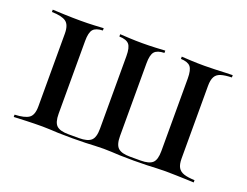

<svg xmlns="http://www.w3.org/2000/svg" viewBox="-74 -556 895 697"><g transform="rotate(20 373.5 -207.5)"><path d="M25.8 0V-8.9Q64.5 -10.5 80.6 -21.8Q96.8 -33.1 96.8 -66.9V-347.6Q96.8 -381.5 80.6 -393.1Q64.5 -404.8 25.8 -405.6V-414.5Q41.1 -413.7 73 -412.5Q104.8 -411.3 134.7 -411.3Q162.1 -411.3 186.3 -412.5Q210.5 -413.7 222.6 -414.5V-405.6Q196 -404.8 185.5 -392.7Q175 -380.6 175 -347.6V-66.9Q175 -33.1 188.3 -21Q201.6 -8.9 233.9 -8.9H275Q307.3 -8.9 321 -21Q334.7 -33.1 334.7 -66.9V-347.6Q334.7 -380.6 324.2 -392.7Q313.7 -404.8 286.3 -405.6V-414.5Q299.2 -413.7 323.4 -412.5Q347.6 -411.3 372.6 -411.3Q398.4 -411.3 423.4 -412.5Q448.4 -413.7 460.5 -414.5V-405.6Q433.1 -404.8 422.6 -392.7Q412.1 -380.6 412.1 -347.6V-66.9Q412.1 -33.1 425.8 -21Q439.5 -8.9 471.8 -8.9H512.9Q545.2 -8.9 558.5 -21Q571.8 -33.1 571.8 -66.9V-347.6Q571.8 -380.6 561.3 -392.7Q550.8 -404.8 524.2 -405.6V-414.5Q536.3 -413.7 560.9 -412.5Q585.5 -411.3 612.1 -411.3Q632.3 -411.3 653.2 -412.1Q674.2 -412.9 692.7 -413.7Q711.3 -414.5 721 -414.5V-405.6Q695.2 -404.8 679.4 -400Q663.7 -395.2 656.9 -382.7Q650 -370.2 650 -347.6V-66.9Q650 -44.4 656.9 -32.3Q663.7 -20.2 679.4 -14.9Q695.2 -9.7 721 -8.9V0Q711.3 -0.8 692.7 -1.2Q674.2 -1.6 653.2 -2.4Q632.3 -3.2 612.1 -3.2Q593.5 -3.2 577.4 -2.4Q561.3 -1.6 541.1 -0.8Q521 0 488.7 0Q453.2 0 434.3 -0.8Q415.3 -1.6 402.8 -2.4Q390.3 -3.2 372.6 -3.2Q354.8 -3.2 339.1 -2.4Q323.4 -1.6 303.2 -0.8Q283.1 0 250.8 0Q215.3 0 196.8 -0.8Q178.2 -1.6 165.3 -2.4Q152.4 -3.2 135.5 -3.2Q104.8 -3.2 73 -2Q41.1 -0.8 25.8 0Z"/></g></svg>

Font: Playfair 144pt
Style: Regular
Weight: 400
Designer: Claus Eggers Sørensen
Foundry: Claus Eggers Sørensen
Version: Version 2.001;gftools[0.9.30]